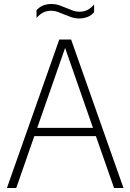

<svg xmlns="http://www.w3.org/2000/svg" viewBox="-20 -937 650 957"><path d="M14.5 0 275.5 -740H334.5L595.5 0H548.5L458 -258.5H151L61 0ZM165.5 -299.5H443.5L304.5 -698ZM374.5 -845Q353.5 -845 334.8 -851.5Q316 -858 298.5 -865.5Q282.5 -872.5 267.2 -878Q252 -883.5 236 -883.5Q212.5 -883.5 195 -874.5Q177.5 -865.5 162 -847.5V-886Q189 -917 236.5 -917Q257.5 -917 276.2 -910.5Q295 -904 312.5 -896.5Q328.5 -889.5 343.8 -884Q359 -878.5 375 -878.5Q398.5 -878.5 416 -887.5Q433.5 -896.5 449 -914.5V-876Q422.5 -845 374.5 -845Z"/></svg>

Font: Encode Sans SmCnd XLt
Style: Regular
Weight: 200
Width: 4
Designer: Multiple Designers
Foundry: Impallari Type
Version: Version 3.002; ttfautohint (v1.8.3) -l 8 -r 50 -G 200 -x 14 